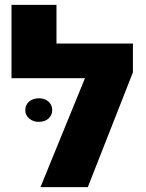

<svg xmlns="http://www.w3.org/2000/svg" viewBox="-20 -770 601 790"><path d="M27.3 0ZM526.9 -472.2 341.3 0H146.5L329.6 -448.2H27.3V-750H212.4V-590.8H526.9ZM84 -316.9Q84 -338.4 99.9 -352.1Q115.7 -365.7 139.6 -365.7Q164.1 -365.7 179.4 -352.1Q194.8 -338.4 194.8 -316.9Q194.8 -295.9 179.4 -282.2Q164.1 -268.6 139.6 -268.6Q116.2 -268.6 100.1 -282.2Q84 -295.9 84 -316.9Z"/></svg>

Font: Heebo Black
Style: Regular
Weight: 900
Designer: Oded Ezer
Foundry: Meir Sadan
Version: Version 2.001; ttfautohint (v1.5.14-ce02) -l 8 -r 50 -G 200 